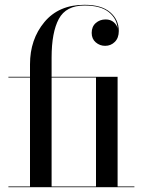

<svg xmlns="http://www.w3.org/2000/svg" viewBox="-20 -780 595 800"><path d="M15 -3H105V-457H15V-460H105V-512Q105 -616 165 -688Q225 -760 332 -760Q403 -760 439 -729Q475 -698 475 -651Q475 -622 458.5 -605.5Q442 -589 418 -589Q396 -589 379 -603.5Q362 -618 362 -643Q362 -669 379 -684Q396 -699 420 -699Q441 -699 454.5 -687Q468 -675 470 -660Q468 -701 434 -729Q400 -757 332 -757Q255 -757 225 -701Q195 -645 195 -540V-460H470V-3H540V0H15ZM380 -457H195V-3H380Z"/></svg>

Font: Bodoni* 72
Style: Regular
Weight: 400
Version: Version 1.003